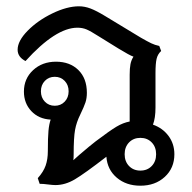

<svg xmlns="http://www.w3.org/2000/svg" viewBox="-20 -582 610 610"><path d="M534 -92Q534 -48 503.5 -20Q473 8 426 8Q381 8 351 -17.5Q321 -43 318 -84Q248 -30 217.5 -12Q187 6 156 6Q148 6 132 4Q118 2 106 2L100 -16Q118 -36 125 -56Q132 -76 132 -102Q132 -145 134 -166.5Q136 -188 141 -202Q103 -204 79.5 -229Q56 -254 56 -291Q56 -332 85 -359Q114 -386 158 -386Q202 -386 229 -359.5Q256 -333 256 -287Q256 -270 251.5 -256.5Q247 -243 235 -218Q223 -194 218.5 -169.5Q214 -145 214 -91Q214 -79 213 -73L232 -90Q267 -120 284 -133Q329 -167 350 -179.5Q371 -192 392 -196V-345Q392 -365 394.5 -378Q397 -391 404 -402Q392 -406 356 -428L293 -467Q268 -483 255 -488.5Q242 -494 226 -494Q157 -494 61 -388Q36 -401 36 -424Q36 -452 68 -484.5Q100 -517 146.5 -539.5Q193 -562 231 -562Q249 -562 267.5 -555Q286 -548 314 -531L428 -462Q449 -450 460.5 -444.5Q472 -439 486 -436L492 -420Q481 -410 477.5 -395Q474 -380 474 -349V-240Q474 -207 466 -186Q497 -175 515.5 -150Q534 -125 534 -92ZM154 -246Q173 -246 185.5 -259Q198 -272 198 -292Q198 -312 185.5 -325Q173 -338 154 -338Q135 -338 122.5 -325Q110 -312 110 -292Q110 -272 122.5 -259Q135 -246 154 -246ZM476 -92Q476 -115 462 -129.5Q448 -144 426 -144Q404 -144 390 -129.5Q376 -115 376 -92Q376 -69 390 -54.5Q404 -40 426 -40Q448 -40 462 -54.5Q476 -69 476 -92Z"/></svg>

Font: Thasadith
Style: Bold
Weight: 700
Designer: Cadson Demak Co.,Ltd.
Foundry: Cadson Demak Co.,Ltd.
Version: Version 1.000; ttfautohint (v1.6)